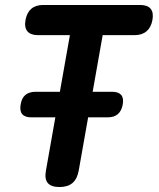

<svg xmlns="http://www.w3.org/2000/svg" viewBox="-20 -750 640 773"><path d="M261.4 -608.5H133Q103.2 -608.5 90.2 -624.1Q77.3 -639.8 82.7 -669.6Q88.1 -699.4 106.1 -714.7Q124.1 -730 153.9 -730H544.1Q573.9 -730 586.5 -714.7Q599.1 -699.4 593.7 -669.6Q588.3 -639.8 570 -624.1Q551.6 -608.5 521.8 -608.5H393.4L296.9 -63Q290.8 -29.5 271.9 -13.3Q252.9 3 219.4 3Q185.9 3 172.3 -13.3Q158.8 -29.5 164.9 -63ZM106.1 -277.5Q80.3 -277.5 69.4 -290.5Q58.5 -303.5 63.2 -329.5Q67.3 -355.7 82.5 -368.1Q97.7 -380.5 124 -380.5H431Q456.8 -380.5 467.7 -368Q478.6 -355.5 474.2 -329.5Q469.5 -303.5 454.4 -290.5Q439.2 -277.5 413.1 -277.5Z"/></svg>

Font: Maple Mono
Style: Italic
Weight: 400
Italic angle: -10°
Monospace: yes
Designer: subframe7536
Version: Version 7.300